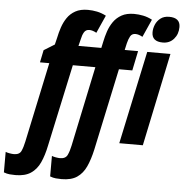

<svg xmlns="http://www.w3.org/2000/svg" viewBox="-178 -827 1081 1129"><g transform="rotate(5 363.0 -263.0)"><path d="M750 -612Q685 -612 685 -667Q685 -690 694.5 -712.5Q704 -735 724 -750.5Q744 -766 775 -766Q840 -766 840 -711Q840 -669 815 -640.5Q790 -612 750 -612ZM-45 240Q-62 240 -79 238.5Q-96 237 -114 230V109Q-105 113 -90 115.5Q-75 118 -65 118Q-32 118 -21.5 95Q-11 72 -4 38L96 -433H41L56 -506L119 -545L129 -586Q135 -616 145.5 -647.5Q156 -679 174 -705.5Q192 -732 221.5 -748.5Q251 -765 295 -765Q322 -765 349 -759.5Q376 -754 403 -740L356 -635Q333 -648 314 -648Q293 -648 283 -631Q273 -614 268 -589L258 -549H393L401 -586Q407 -616 417.5 -647.5Q428 -679 446.5 -705.5Q465 -732 494.5 -748.5Q524 -765 568 -765Q594 -765 621.5 -759.5Q649 -754 675 -740L628 -635Q605 -648 586 -648Q565 -648 555.5 -631Q546 -614 540 -589L531 -549H610L586 -433H507L404 50Q391 109 371.5 151.5Q352 194 318 217Q284 240 227 240Q210 240 193.5 238.5Q177 237 159 230V109Q168 113 183 115.5Q198 118 207 118Q240 118 251 95Q262 72 269 38L368 -433H235L131 50Q119 109 99.5 151.5Q80 194 45.5 217Q11 240 -45 240ZM547 0 664 -549H801L686 0Z"/></g></svg>

Font: Noto Sans ExtraCondensed ExtraBold
Style: Italic
Weight: 800
Width: 2
Italic angle: -12°
Designer: Monotype Design Team
Foundry: Monotype Imaging Inc.
Version: Version 2.013; ttfautohint (v1.8.4.7-5d5b)